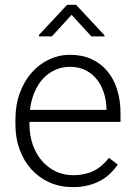

<svg xmlns="http://www.w3.org/2000/svg" viewBox="-20 -765 557 795"><path d="M280.8 9.8Q229 9.8 185.5 -9.5Q142.1 -28.8 110.6 -63.2Q79.1 -97.7 61.5 -145Q43.9 -192.4 43.9 -249V-270Q43.9 -331.1 62.3 -380.6Q80.6 -430.2 111.8 -465.1Q143.1 -500 183.8 -519Q224.6 -538.1 270 -538.1Q320.3 -538.1 359.4 -520Q398.4 -502 425 -469.7Q451.7 -437.5 465.3 -393.1Q479 -348.6 479 -295.9V-260.3H102.1V-249Q102.1 -205.6 115.2 -167.2Q128.4 -128.9 152.3 -100.6Q176.3 -72.3 209.5 -55.9Q242.7 -39.6 283.2 -39.6Q330.1 -39.6 366 -56.6Q401.9 -73.7 431.2 -111.3L467.8 -83.5Q454.6 -64.5 437.3 -47.4Q419.9 -30.3 397 -17.6Q374 -4.9 345.2 2.4Q316.4 9.8 280.8 9.8ZM270 -488.3Q236.8 -488.3 208.5 -475.6Q180.2 -462.9 158.4 -439.5Q136.7 -416 122.8 -383.1Q108.9 -350.1 104 -310.1H420.9V-316.4Q419.9 -349.6 410.2 -380.6Q400.4 -411.6 381.6 -435.5Q362.8 -459.5 335 -473.9Q307.1 -488.3 270 -488.3ZM412.6 -619.1V-614.3H358.4L276.4 -703.6L194.8 -614.3H141.6V-620.6L257.8 -745.1H294.9Z"/></svg>

Font: Melbourne
Style: Light
Weight: 300
Designer: Google
Version: Version 2.000980; 2014